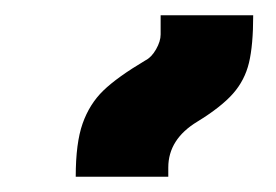

<svg xmlns="http://www.w3.org/2000/svg" viewBox="-20 -834 361 251"><path d="M170 -755Q178 -759 184 -769.5Q190 -780 190 -789V-814H311Q311 -775 305.5 -752Q300 -729 284.5 -711.5Q269 -694 238 -675Q200 -652 200 -615V-603H79Q79 -647 88 -672.5Q97 -698 115 -715.5Q133 -733 170 -755Z"/></svg>

Font: Noto Serif Armenian Black
Style: Regular
Weight: 900
Designer: Monotype Design team
Foundry: Monotype Imaging Inc.
Version: Version 1.000